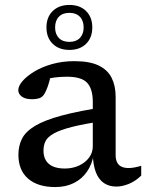

<svg xmlns="http://www.w3.org/2000/svg" viewBox="-20 -747 596 777"><path d="M413 -315.5 397.5 -257Q318.5 -245.5 270.8 -233.2Q223 -221 198 -207Q173 -193 164.5 -176.2Q156 -159.5 156 -138Q156 -102 178 -83.5Q200 -65 242.5 -65Q274 -65 299.8 -77Q325.5 -89 340.5 -109.2Q355.5 -129.5 355.5 -154.5V-335Q355.5 -387 332.8 -411.8Q310 -436.5 251.5 -436.5Q223.5 -436.5 199.5 -433.2Q175.5 -430 154 -424L189 -457Q185 -438 181 -422.8Q177 -407.5 172.5 -395.2Q168 -383 162.5 -372Q154 -355 140.8 -350.2Q127.5 -345.5 109.5 -345.5Q82.5 -345.5 68.2 -356.2Q54 -367 54 -382Q54 -399 71.2 -419Q88.5 -439 119 -457.5Q149.5 -476 191 -487.8Q232.5 -499.5 281 -499.5Q342.5 -499.5 379 -482Q415.5 -464.5 431.8 -432Q448 -399.5 448 -355V-120Q448 -101.5 454 -89.8Q460 -78 471.8 -72.5Q483.5 -67 500.5 -67Q512 -67 525 -69.5Q538 -72 551.5 -76V-36.5Q528.5 -14 501.8 -3Q475 8 451 8Q421.5 8 400.5 -6.2Q379.5 -20.5 368.2 -49.2Q357 -78 355.5 -122L359.5 -123.5Q353 -83 332.5 -53Q312 -23 279.2 -6.5Q246.5 10 203.5 10Q133 10 93.8 -24Q54.5 -58 54.5 -120.5Q54.5 -156.5 68.8 -185.2Q83 -214 121.2 -237.2Q159.5 -260.5 230 -279.5Q300.5 -298.5 413 -315.5ZM261 -727Q303.5 -727 328.5 -702.2Q353.5 -677.5 353.5 -636Q353.5 -594.5 328.5 -569.8Q303.5 -545 261 -545Q218.5 -545 193.2 -569.8Q168 -594.5 168 -636Q168 -677.5 193.2 -702.2Q218.5 -727 261 -727ZM261 -577.5Q288 -577.5 303.2 -593.2Q318.5 -609 318.5 -636Q318.5 -663.5 303.2 -679.2Q288 -695 261 -695Q233.5 -695 218.2 -679.2Q203 -663.5 203 -636Q203 -609 218.2 -593.2Q233.5 -577.5 261 -577.5Z"/></svg>

Font: Newsreader 9pt
Style: Regular
Weight: 400
Designer: Hugues Gentile
Foundry: Production Type
Version: Version 1.003